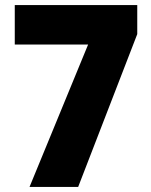

<svg xmlns="http://www.w3.org/2000/svg" viewBox="-20 -734 593 754"><path d="M96 0H287L519 -600V-714H38V-559H326Z"/></svg>

Font: Noto Sans Thai SemCond Blk
Style: Regular
Weight: 900
Width: 4
Designer: Monotype Design Team
Foundry: Monotype Imaging Inc.
Version: Version 2.002